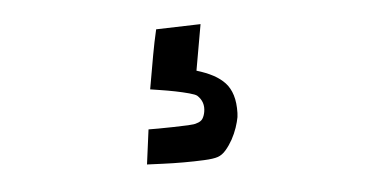

<svg xmlns="http://www.w3.org/2000/svg" viewBox="-36 -93 1007 497"><g transform="rotate(5 467.5 156.0)"><path d="M583 200.2Q583 211.9 580.6 228Q578.1 244.1 572.8 259.8Q567.4 275.4 559.6 288.6Q551.8 301.8 541 307.6Q530.3 313.5 506.3 318.8Q482.4 324.2 454.6 329.1Q426.8 334 400.9 337.4Q375 340.8 360.4 342.8L356.4 252Q363.3 251 381.8 247.6Q400.4 244.1 420.4 240.2Q440.4 236.3 457.5 232.4Q474.6 228.5 478.5 225.6Q489.3 220.7 492.7 212.9Q496.1 205.1 496.1 194.3Q496.1 168 474.6 154.3Q469.7 151.4 453.1 149.9Q436.5 148.4 416.5 147.9Q396.5 147.5 377.9 147.9Q359.4 148.4 351.6 148.4V59.6Q351.6 43 352.1 25.9Q352.5 8.8 353.5 -7.8L466.8 -31.2V89.8Q492.2 92.8 511.7 99.1Q531.2 105.5 545.4 116.2Q559.6 127 568.8 145Q578.1 163.1 582 189.5Q582 192.4 582.5 194.8Q583 197.3 583 200.2Z"/></g></svg>

Font: Slackey
Style: Regular
Weight: 400
Designer: Squid
Foundry: Font Diner, Inc DBA Sideshow
Version: Version 1.001